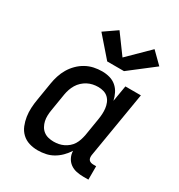

<svg xmlns="http://www.w3.org/2000/svg" viewBox="-185 -908 970 1041"><g transform="rotate(30 300.0 -388.0)"><path d="M204 8Q175 8 149.5 0Q124 -8 105 -26Q86 -44 76 -69Q66 -94 62 -120.5Q58 -147 59.5 -175Q61 -203 66 -231L84 -341Q88 -366 96 -391Q104 -416 117.5 -439Q131 -462 150.5 -481.5Q170 -501 193.5 -514Q217 -527 242.5 -532.5Q268 -538 294 -538Q319 -538 342 -531.5Q365 -525 382.5 -510Q400 -495 410.5 -474Q421 -453 426 -430L443 -530H540L471 -116Q470 -108 471 -100Q472 -92 476.5 -86.5Q481 -81 488.5 -78.5Q496 -76 504 -76H522V8H490Q468 8 446.5 3.5Q425 -1 408 -13.5Q391 -26 381.5 -45.5Q372 -65 372 -86Q358 -64 339.5 -45.5Q321 -27 299 -14.5Q277 -2 252.5 3Q228 8 204 8ZM255 -76Q271 -76 286.5 -79Q302 -82 316.5 -89Q331 -96 344 -107Q357 -118 365.5 -132Q374 -146 379 -161.5Q384 -177 387 -192L405 -302Q408 -320 409 -337.5Q410 -355 408 -372Q406 -389 399.5 -405Q393 -421 381 -432.5Q369 -444 352.5 -449Q336 -454 318 -454Q301 -454 284.5 -450.5Q268 -447 252.5 -439Q237 -431 223.5 -418.5Q210 -406 201 -391Q192 -376 186.5 -360Q181 -344 178 -327L160 -217Q157 -200 156.5 -182.5Q156 -165 159.5 -149Q163 -133 171 -118.5Q179 -104 192 -94Q205 -84 221.5 -80Q238 -76 255 -76ZM290 -598 182 -722 263 -778 351 -658 479 -784 548 -716 395 -598Z"/></g></svg>

Font: Iosevka Curly Slab MdEx
Style: Italic
Weight: 500
Width: 7
Italic angle: -9°
Monospace: yes
Designer: Belleve Invis
Foundry: Belleve Invis
Version: Version 11.0.0; ttfautohint (v1.8.3)